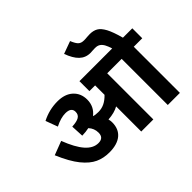

<svg xmlns="http://www.w3.org/2000/svg" viewBox="-176 -1201 1506 1506"><g transform="rotate(-45 577.0 -448.0)"><path d="M195.8 -489.7C238.8 -511.7 277.3 -522.5 311 -522.5C354.5 -522.5 376.5 -506.3 376.5 -473.6C376.5 -430.2 345.2 -413.6 275.4 -409.7L280.8 -304.2C308.6 -304.7 333.5 -307.6 356 -312.5C377.4 -289.6 388.2 -262.2 388.2 -230.5C388.2 -191.9 368.7 -172.9 329.6 -172.9C253.4 -172.9 191.4 -245.1 134.8 -392.1L19.5 -348.1C52.2 -271 85.4 -211.9 119.1 -170.4C152.8 -128.9 187.5 -100.1 222.7 -84C257.3 -67.9 296.4 -60.1 339.8 -60.1C455.6 -60.1 521 -114.3 521 -211.4C521 -222.7 519.5 -234.9 516.1 -248.5C563 -251.5 601.1 -261.7 630.9 -278.8V0H765.1V-511.7H925.3V0H1059.6V-511.7H1153.8V-622.1H1049.8C1034.7 -678.7 1019 -721.2 1003.9 -750C987.8 -779.8 970.2 -800.3 952.1 -810.5C934.1 -820.8 911.6 -826.2 885.7 -826.2C876.5 -826.2 866.2 -825.7 854 -824.7C842.3 -823.2 830.6 -822.8 819.3 -822.8C799.3 -822.8 784.2 -827.6 772.9 -837.4C761.7 -847.2 750 -866.7 737.8 -896.5L633.3 -858.4C668 -765.1 712.4 -717.3 786.6 -717.3C794.4 -717.3 802.7 -717.8 811 -718.8C819.8 -719.2 828.6 -719.7 837.4 -719.7C870.1 -719.7 889.6 -708.5 907.7 -678.7C915.5 -664.6 923.3 -646 930.7 -622.1H567.4V-511.7H630.9V-407.2C589.4 -364.3 549.3 -345.7 502 -345.7C479 -345.7 461.4 -348.1 448.7 -353C488.8 -384.3 508.8 -425.3 508.8 -476.6C508.8 -522.9 493.2 -560.5 461.9 -589.4C430.2 -618.2 387.2 -632.3 333 -632.3C272 -632.3 213.9 -618.2 158.7 -589.8Z"/></g></svg>

Font: Noto Reveo Sans
Style: Bold
Weight: 700
Designer: Monotype Design team
Foundry: Monotype Imaging Inc.
Version: Version 1.04